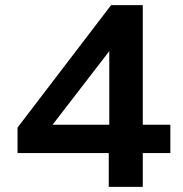

<svg xmlns="http://www.w3.org/2000/svg" viewBox="-20 -725 711 745"><path d="M402 0V-131H48V-230L411 -705H534V-241H641V-131H534V0ZM404 -241V-555H426L157 -206L152 -241Z"/></svg>

Font: Nunito Sans 10pt SemiExpanded
Style: Bold
Weight: 700
Width: 6
Designer: Vernon Adams
Foundry: Vernon Adams
Version: Version 3.101;gftools[0.9.27]